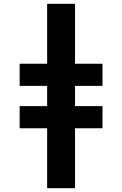

<svg xmlns="http://www.w3.org/2000/svg" viewBox="-20 -843 640 1006"><path d="M227 143V-171H83V-287H227V-393H83V-509H227V-823H373V-509H517V-393H373V-287H517V-171H373V143Z"/></svg>

Font: Iosevka Curly Slab HvEx
Style: Regular
Weight: 900
Width: 7
Monospace: yes
Designer: Belleve Invis
Foundry: Belleve Invis
Version: Version 11.1.0; ttfautohint (v1.8.3)